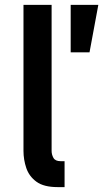

<svg xmlns="http://www.w3.org/2000/svg" viewBox="-20 -760 422 785"><path d="M76 -143V-740H191V-143Q191 -128 198.5 -114.5Q206 -101 228 -101H244V5H216Q159 5 129 -17Q99 -39 87.5 -73Q76 -107 76 -143ZM346 -546H269V-740H382Z"/></svg>

Font: Inria Sans
Style: Bold
Weight: 700
Designer: Black Foundry Team
Foundry: Black Foundry
Version: Version 1.2; ttfautohint (v1.8.3)